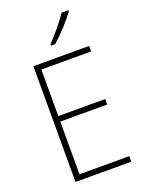

<svg xmlns="http://www.w3.org/2000/svg" viewBox="-173 -1031 839 1113"><g transform="rotate(-20 246.5 -475.0)"><path d="M395 -943V-950H353C323 -904 272 -844 230 -800V-791H255C302 -831 362 -897 395 -943ZM437 0V-34H130V-359H419V-393H130V-680H437V-714H93V0Z"/></g></svg>

Font: Noto Sans Bengali SemiCondensed ExtraLight
Style: Regular
Weight: 200
Width: 4
Designer: Joana Ranito - Universal Thirst; Jelle Bosma - Monotype Design Team
Foundry: Universal Thirst ehf.
Version: Version 3.000